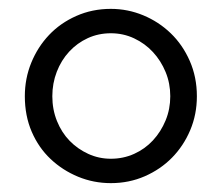

<svg xmlns="http://www.w3.org/2000/svg" viewBox="-20 -727 504 433"><path d="M36 -510Q36 -550 50.5 -585.5Q65 -621 90.5 -648Q116 -675 152 -691Q188 -707 230 -707Q268 -707 303 -692.5Q338 -678 365 -652Q392 -626 408 -589.5Q424 -553 424 -510Q424 -469 409 -433.5Q394 -398 368 -371.5Q342 -345 306.5 -329.5Q271 -314 230 -314Q191 -314 156 -328.5Q121 -343 94 -368.5Q67 -394 51.5 -430Q36 -466 36 -510ZM364 -510Q364 -539 353.5 -564.5Q343 -590 325 -609.5Q307 -629 282.5 -640.5Q258 -652 230 -652Q202 -652 178 -641Q154 -630 136 -610.5Q118 -591 108 -565Q98 -539 98 -510Q98 -480 108.5 -454Q119 -428 137 -409.5Q155 -391 179 -380Q203 -369 230 -369Q258 -369 282.5 -380Q307 -391 325 -410.5Q343 -430 353.5 -455.5Q364 -481 364 -510Z"/></svg>

Font: Rosa Sans Light
Style: Regular
Weight: 300
Designer: Pentagram / MCKL
Foundry: Pentagram / MCKL
Version: Version 1.005;September 16, 2019;FontCreator 11.5.0.2425 64-